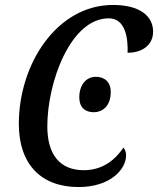

<svg xmlns="http://www.w3.org/2000/svg" viewBox="-20 -745 638 775"><path d="M297 10C426 10 489 -62 489 -118C489 -132 484 -143 478 -149C448 -104 398 -58 318 -58C221 -58 171 -122 171 -235C171 -414 265 -671 419 -671C488 -671 497 -588 495 -532C555 -532 598 -564 598 -617C598 -682 542 -725 436 -725C210 -725 56 -487 56 -245C56 -83 145 10 297 10ZM359 -292C391 -292 427 -314 427 -374C427 -415 401 -435 367 -435C326 -435 300 -400 300 -352C300 -312 323 -292 359 -292Z"/></svg>

Font: Noto Serif Condensed Medium
Style: Italic
Weight: 500
Width: 3
Italic angle: -12°
Designer: Monotype Design Team
Foundry: Monotype Imaging Inc.
Version: Version 2.013